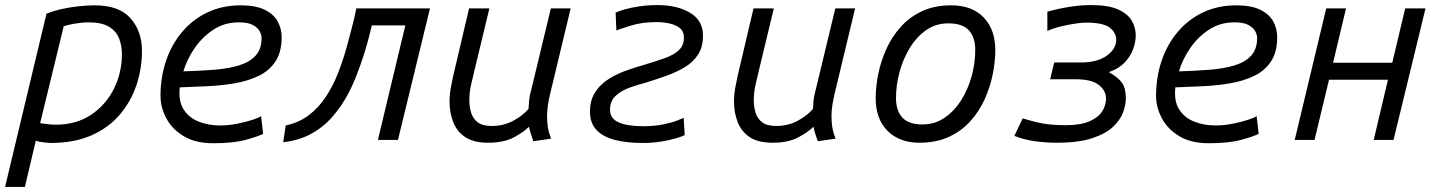

<svg xmlns="http://www.w3.org/2000/svg" viewBox="-35 -551 5655 756"><path d="M-15 185 148 -497Q175 -508 208.5 -515.5Q242 -523 276 -526.5Q310 -530 338 -530Q434 -530 479 -479Q524 -428 524 -350Q524 -281 502.5 -216.5Q481 -152 437 -100Q393 -48 325 -18Q257 12 164 12Q157 12 136.5 9.5Q116 7 106 3L63 185ZM184 -60Q265 -60 323.5 -99Q382 -138 413.5 -201.5Q445 -265 445 -338Q445 -371 434 -399.5Q423 -428 394.5 -445.5Q366 -463 314 -463Q289 -463 260 -458Q231 -453 216 -448L123 -66Q134 -64 153.5 -62Q173 -60 184 -60Z M804 13Q735 13 689 -14.5Q643 -42 620 -85Q597 -128 597 -174Q597 -246 618.5 -310.5Q640 -375 681.5 -424.5Q723 -474 781.5 -502Q840 -530 913 -530Q973 -530 1008.5 -512Q1044 -494 1059 -465.5Q1074 -437 1074 -405Q1074 -346 1049.5 -309Q1025 -272 983 -252Q941 -232 889 -223Q837 -214 781 -211.5Q725 -209 673 -207Q667 -154 687.5 -121Q708 -88 746.5 -72.5Q785 -57 832 -57Q865 -57 899.5 -64Q934 -71 960 -79.5Q986 -88 993 -94L1001 -24Q982 -14 933 -0.5Q884 13 804 13ZM687 -270Q754 -272 810 -276.5Q866 -281 907.5 -294Q949 -307 972 -332.5Q995 -358 995 -402Q995 -413 988 -427Q981 -441 962 -452Q943 -463 905 -463Q849 -463 805 -434Q761 -405 731 -361Q701 -317 687 -270Z M1080 9 1090 -57Q1142 -68 1181 -97.5Q1220 -127 1248 -170Q1275 -210 1295.5 -262Q1316 -314 1331.5 -370.5Q1347 -427 1360 -480L1368 -518H1658L1532 0H1453L1561 -451H1429L1420 -414Q1411 -377 1398 -336.5Q1385 -296 1369.5 -256Q1354 -216 1335 -180Q1310 -133 1274.5 -92Q1239 -51 1191 -24.5Q1143 2 1080 9Z M1887 11Q1830 11 1797 -11Q1764 -33 1749.5 -70.5Q1735 -108 1735 -152Q1735 -178 1739.5 -202.5Q1744 -227 1749 -250L1812 -518H1892L1833 -273Q1829 -254 1821 -222Q1813 -190 1813 -156Q1813 -131 1820 -107.5Q1827 -84 1846 -69.5Q1865 -55 1901 -55Q1948 -55 1986 -75.5Q2024 -96 2046 -122Q2047 -138 2048.5 -156Q2050 -174 2056 -194L2134 -518H2212L2132 -185Q2126 -160 2122.5 -138Q2119 -116 2119 -92Q2119 -72 2122 -51.5Q2125 -31 2135 -5L2065 5Q2061 -7 2056.5 -20Q2052 -33 2048 -52Q2026 -30 1987 -9.5Q1948 11 1887 11Z M2496 12Q2431 12 2384.5 -0.5Q2338 -13 2313 -40Q2288 -67 2288 -111Q2288 -153 2305.5 -183Q2323 -213 2353 -234Q2383 -255 2421 -269.5Q2459 -284 2499 -295Q2545 -309 2581 -321.5Q2617 -334 2637.5 -353Q2658 -372 2658 -402Q2658 -428 2641 -441Q2624 -454 2599.5 -459Q2575 -464 2551 -464Q2494 -464 2450 -450.5Q2406 -437 2392 -431L2389 -501Q2400 -507 2424.5 -514Q2449 -521 2482.5 -526Q2516 -531 2554 -531Q2632 -531 2682.5 -500.5Q2733 -470 2733 -411Q2733 -366 2713.5 -336Q2694 -306 2661.5 -286.5Q2629 -267 2588.5 -252.5Q2548 -238 2506 -225Q2478 -218 2445.5 -206.5Q2413 -195 2390 -174.5Q2367 -154 2367 -119Q2367 -84 2401.5 -69Q2436 -54 2497 -54Q2541 -54 2575.5 -61Q2610 -68 2631.5 -76.5Q2653 -85 2657 -87L2661 -19Q2652 -14 2627 -6.5Q2602 1 2568 6.5Q2534 12 2496 12Z M3007 11Q2950 11 2917 -11Q2884 -33 2869.5 -70.5Q2855 -108 2855 -152Q2855 -178 2859.5 -202.5Q2864 -227 2869 -250L2932 -518H3012L2953 -273Q2949 -254 2941 -222Q2933 -190 2933 -156Q2933 -131 2940 -107.5Q2947 -84 2966 -69.5Q2985 -55 3021 -55Q3068 -55 3106 -75.5Q3144 -96 3166 -122Q3167 -138 3168.5 -156Q3170 -174 3176 -194L3254 -518H3332L3252 -185Q3246 -160 3242.5 -138Q3239 -116 3239 -92Q3239 -72 3242 -51.5Q3245 -31 3255 -5L3185 5Q3181 -7 3176.5 -20Q3172 -33 3168 -52Q3146 -30 3107 -9.5Q3068 11 3007 11Z M3585 11Q3507 11 3460 -35.5Q3413 -82 3413 -165Q3413 -209 3423 -259Q3433 -309 3454.5 -357Q3476 -405 3510.5 -444Q3545 -483 3594.5 -506.5Q3644 -530 3710 -530Q3793 -530 3838.5 -482Q3884 -434 3884 -354Q3884 -309 3874 -259Q3864 -209 3842.5 -161Q3821 -113 3786 -74Q3751 -35 3701 -12Q3651 11 3585 11ZM3597 -61Q3646 -61 3684.5 -87.5Q3723 -114 3750 -157Q3777 -200 3791 -251.5Q3805 -303 3805 -354Q3805 -404 3780 -431.5Q3755 -459 3699 -459Q3650 -459 3612 -432.5Q3574 -406 3547.5 -362.5Q3521 -319 3507 -267.5Q3493 -216 3493 -165Q3493 -115 3518 -88Q3543 -61 3597 -61Z M4125 11Q4082 11 4039.5 5Q3997 -1 3959 -16L3992 -85Q4003 -81 4048.5 -69.5Q4094 -58 4160 -58Q4219 -58 4254 -73Q4289 -88 4304.5 -112Q4320 -136 4320 -163Q4320 -194 4291.5 -216.5Q4263 -239 4199 -239H4100L4116 -305H4221Q4285 -305 4322.5 -331.5Q4360 -358 4360 -394Q4360 -423 4334 -442.5Q4308 -462 4241 -462Q4225 -462 4198.5 -458Q4172 -454 4142.5 -447Q4113 -440 4089 -429V-505Q4132 -517 4175.5 -524Q4219 -531 4262 -531Q4329 -531 4367 -514Q4405 -497 4421 -470Q4437 -443 4437 -412Q4437 -386 4426.5 -357Q4416 -328 4392.5 -304Q4369 -280 4331 -267Q4367 -247 4382.5 -225.5Q4398 -204 4398 -163Q4398 -139 4387.5 -109.5Q4377 -80 4348.5 -52.5Q4320 -25 4266 -7Q4212 11 4125 11Z M4724 13Q4655 13 4609 -14.5Q4563 -42 4540 -85Q4517 -128 4517 -174Q4517 -246 4538.5 -310.5Q4560 -375 4601.5 -424.5Q4643 -474 4701.5 -502Q4760 -530 4833 -530Q4893 -530 4928.5 -512Q4964 -494 4979 -465.5Q4994 -437 4994 -405Q4994 -346 4969.5 -309Q4945 -272 4903 -252Q4861 -232 4809 -223Q4757 -214 4701 -211.5Q4645 -209 4593 -207Q4587 -154 4607.5 -121Q4628 -88 4666.5 -72.5Q4705 -57 4752 -57Q4785 -57 4819.5 -64Q4854 -71 4880 -79.5Q4906 -88 4913 -94L4921 -24Q4902 -14 4853 -0.5Q4804 13 4724 13ZM4607 -270Q4674 -272 4730 -276.5Q4786 -281 4827.5 -294Q4869 -307 4892 -332.5Q4915 -358 4915 -402Q4915 -413 4908 -427Q4901 -441 4882 -452Q4863 -463 4825 -463Q4769 -463 4725 -434Q4681 -405 4651 -361Q4621 -317 4607 -270Z M5063 0 5187 -518H5265L5214 -304H5447L5498 -518H5578L5452 0H5374L5430 -237H5198L5141 0Z"/></svg>

Font: Ubuntu Sans Mono
Style: Italic
Weight: 400
Italic angle: -13.5°
Monospace: yes
Designer: Dalton Maag Ltd
Foundry: Dalton Maag Ltd
Version: Version 1.006